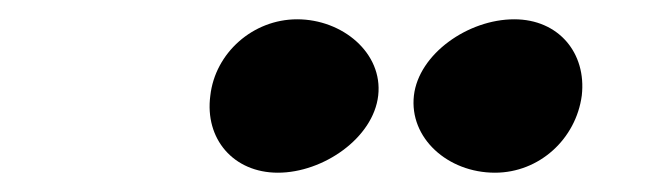

<svg xmlns="http://www.w3.org/2000/svg" viewBox="-20 -718 669 199"><path d="M372 -619C377 -663 335 -698 288 -698C242 -698 203 -663 198 -619C192 -574 222 -539 268 -539C315 -539 367 -575 372 -619ZM583 -619C588 -663 559 -698 513 -698C465 -698 414 -662 409 -619C404 -575 444 -539 493 -539C539 -539 577 -574 583 -619Z"/></svg>

Font: Falling Sky
Style: ExBdObl
Weight: 400
Designer: Paul D. Hunt
Foundry: Adobe Systems Incorporated
Version: Version 1.02